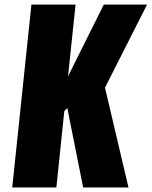

<svg xmlns="http://www.w3.org/2000/svg" viewBox="-20 -830 671 850"><path d="M34.2 0H229.5L264.6 -337.4L277.8 -352.5L348.1 0H548.8L444.8 -441.9L630.9 -809.6H439.5L281.2 -492.2L314.5 -809.6H119.1Z"/></svg>

Font: Oswald
Style: Heavy
Weight: 800
Designer: Vernon Adams
Foundry: Vernon Adams
Version: 3.0; ttfautohint (v0.95.6-bc232) -l 8 -r 50 -G 200 -x 0 -w "